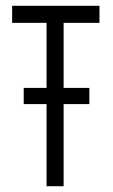

<svg xmlns="http://www.w3.org/2000/svg" viewBox="-20 -644 390 664"><path d="M141 0V-284H62V-340H141V-565H22V-624H324V-565H200V-340H289V-284H200V0Z"/></svg>

Font: Inconsolata ExtraCondensed
Style: Regular
Weight: 400
Width: 2
Monospace: yes
Designer: Raph Levien, Cyreal, Brenton Simpson
Foundry: Raph Levien, Cyreal, Google
Version: Version 3.001; ttfautohint (v1.8.2.53-6de2)